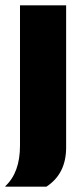

<svg xmlns="http://www.w3.org/2000/svg" viewBox="-31 -574 312 720"><path d="M-11 126V124Q44 73 44 -28V-554H217V-21Q217 78 143 126Z"/></svg>

Font: Tac One
Style: Regular
Weight: 400
Designer: Oluseyi Olusanya, David Udoh, Eyiyemi Adegbite, Mirko Velimirović
Version: Version 1.003; ttfautohint (v1.8.4.7-5d5b)